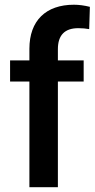

<svg xmlns="http://www.w3.org/2000/svg" viewBox="-20 -780 394 800"><path d="M221.2 0V-440.4H328.6V-528.3H221.2V-575.2C221.2 -633.3 249.5 -662.6 306.2 -662.6C323.2 -662.6 338.4 -661.1 351.6 -658.7L354.5 -751.5C331.1 -757.3 309.1 -760.3 288.1 -760.3C170.9 -760.3 102.5 -693.8 102.5 -576.7V-528.3H22V-440.4H102.5V0Z"/></svg>

Font: Shabnam Medium
Style: Regular
Weight: 500
Foundry: DejaVu fonts team - Redesigned by Saber Rastikerdar - Based on Vazir font
Version: Version 5.0.1